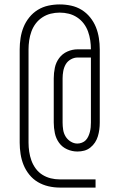

<svg xmlns="http://www.w3.org/2000/svg" viewBox="-20 -774 540 868"><path d="M250 74Q224 74 198.5 68Q173 62 151 49Q129 36 112.5 15.5Q96 -5 86.5 -28.5Q77 -52 73 -78Q69 -104 69 -129V-551Q69 -576 73 -602Q77 -628 86.5 -651.5Q96 -675 112.5 -695.5Q129 -716 151 -729.5Q173 -743 198.5 -748.5Q224 -754 250 -754Q276 -754 301.5 -748.5Q327 -743 349 -729.5Q371 -716 387.5 -695.5Q404 -675 413.5 -651.5Q423 -628 427 -602Q431 -576 431 -551V-220Q431 -204 429 -188.5Q427 -173 422.5 -158Q418 -143 409.5 -130Q401 -117 388.5 -107Q376 -97 361 -93Q346 -89 330 -89Q306 -89 283.5 -99Q261 -109 247 -128.5Q233 -148 228 -172Q223 -196 223 -220V-420Q223 -444 228 -468Q233 -492 247.5 -511.5Q262 -531 284.5 -541Q307 -551 331 -551H391Q391 -571 388 -591.5Q385 -612 378 -631.5Q371 -651 358.5 -667.5Q346 -684 328.5 -695.5Q311 -707 291 -712Q271 -717 250 -717Q229 -717 209 -712Q189 -707 171.5 -695.5Q154 -684 141.5 -667.5Q129 -651 122 -631.5Q115 -612 112 -591.5Q109 -571 109 -551V-129Q109 -109 112 -88.5Q115 -68 122 -48.5Q129 -29 141.5 -12Q154 5 171.5 16Q189 27 209 32Q229 37 250 37H412V74ZM330 -125Q340 -125 350.5 -129Q361 -133 368 -140.5Q375 -148 379.5 -158Q384 -168 386.5 -178Q389 -188 390 -198.5Q391 -209 391 -220V-514H331Q315 -514 300 -505.5Q285 -497 277 -483Q269 -469 266 -452.5Q263 -436 263 -420V-220Q263 -204 265.5 -187.5Q268 -171 276.5 -157Q285 -143 299.5 -134Q314 -125 330 -125Z"/></svg>

Font: Iosevka SS04 Extralight
Style: Regular
Weight: 200
Monospace: yes
Designer: Belleve Invis
Foundry: Belleve Invis
Version: Version 19.0.0; ttfautohint (v1.8.4)